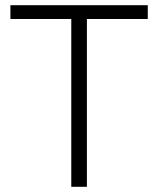

<svg xmlns="http://www.w3.org/2000/svg" viewBox="-20 -718 608 738"><path d="M548 -645H314V0H254V-645H20V-698H548Z"/></svg>

Font: IBM Plex Sans Light
Style: Regular
Weight: 300
Designer: Mike Abbink, Paul van der Laan, Pieter van Rosmalen
Foundry: Bold Monday
Version: Version 3.0